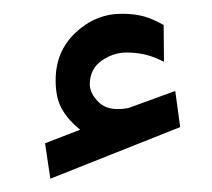

<svg xmlns="http://www.w3.org/2000/svg" viewBox="-20 -803 312 283"><path d="M98.1 -611.8Q81.5 -625 71.8 -641.4Q62 -657.7 62 -684.6Q62 -727.5 91.6 -755.1Q121.1 -782.7 159.7 -782.7Q178.7 -782.7 192.9 -778.6Q207 -774.4 221.2 -766.1L221.7 -711.9Q206.5 -719.7 193.4 -722.7Q180.2 -725.6 166.5 -725.6Q147 -725.6 129.6 -713.4Q112.3 -701.2 112.3 -678.2Q112.8 -664.6 126 -651.9Q139.2 -639.2 165.5 -643.1Q166 -643.1 169.9 -644L238.3 -668.9L245.6 -615.7L54.2 -539.6L46.4 -591.8Z"/></svg>

Font: Vazirmatn FD NL SemiBold
Style: Regular
Weight: 600
Designer: Saber Rastikerdar
Foundry: Saber Rastikerdar
Version: Version 33.003